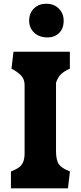

<svg xmlns="http://www.w3.org/2000/svg" viewBox="-20 -1034 445 1054"><path d="M115 -192.5V-568Q115 -599.5 95.2 -620Q75.5 -640.5 43 -657L54 -750H363.5V-657Q333.5 -644 315.2 -626.8Q297 -609.5 287.5 -579.5V-205.5Q287.5 -154.5 303.2 -132.2Q319 -110 359.5 -95L364 -93L353 0H40V-93Q65.5 -102.5 81.5 -113.2Q97.5 -124 106.2 -142.8Q115 -161.5 115 -192.5ZM329.5 -920.5Q329.5 -960.1 303 -986.8Q276.5 -1013.5 232.9 -1013.5Q193.5 -1013.5 166.8 -987.8Q140 -962 140 -920.5Q140 -881.4 167.5 -854.9Q195 -828.5 242 -828.5Q279.5 -828.5 304.5 -852.9Q329.5 -877.3 329.5 -920.5Z"/></svg>

Font: TMT Limkin
Style: Regular
Weight: 400
Designer: Gabriel Drozdov
Version: Version 1.000;Glyphs 3.1.2 (3151)